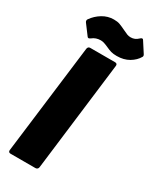

<svg xmlns="http://www.w3.org/2000/svg" viewBox="-225 -958 836 1022"><g transform="rotate(30 193.0 -447.0)"><path d="M20 -15 103 -685Q104 -692 108 -696Q112 -700 119 -700H272Q279 -700 282.5 -696Q286 -692 285 -685L203 -15Q202 -8 197.5 -4Q193 0 186 0H33Q26 0 22.5 -4Q19 -8 20 -15ZM196 -749Q178 -757 168 -760Q158 -763 148 -763Q118 -763 96 -745Q89 -740 85 -740Q80 -740 77 -745L32 -805Q28 -810 28 -816Q28 -821 31 -825Q52 -855 84 -874.5Q116 -894 153 -894Q175 -894 189 -889Q203 -884 230 -871Q246 -863 255.5 -859.5Q265 -856 277 -856Q303 -856 322 -875Q329 -882 334 -882Q339 -882 342 -876L382 -814Q388 -805 384 -798Q368 -770 336.5 -751.5Q305 -733 262 -733Q241 -733 227 -737Q213 -741 196 -749Z"/></g></svg>

Font: Barlow Black
Style: Italic
Weight: 900
Italic angle: -7°
Designer: Jeremy Tribby
Foundry: Tribby Type
Version: Version 1.408